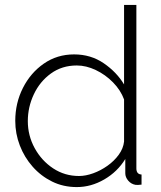

<svg xmlns="http://www.w3.org/2000/svg" viewBox="-20 -750 655 780"><path d="M42 -259Q42 -331 73 -392.5Q104 -454 158 -491.5Q212 -529 281 -529Q349 -529 401.5 -493Q454 -457 484 -407V-730H534V-66Q534 -42 555 -41V0Q539 2 531 1Q513 -2 501 -16Q489 -30 489 -46V-104Q457 -52 403.5 -21Q350 10 292 10Q237 10 191.5 -12.5Q146 -35 112.5 -73Q79 -111 60.5 -159Q42 -207 42 -259ZM484 -175V-346Q470 -384 439 -415.5Q408 -447 369 -465.5Q330 -484 292 -484Q232 -484 187 -451.5Q142 -419 117.5 -367Q93 -315 93 -258Q93 -199 121 -148Q149 -97 196 -66Q243 -35 301 -35Q328 -35 358.5 -46Q389 -57 416.5 -76.5Q444 -96 462.5 -121.5Q481 -147 484 -175Z"/></svg>

Font: Raleway Light
Style: Regular
Weight: 300
Designer: Matt McInerney, Pablo Impallari, Rodrigo Fuenzalida
Foundry: Matt McInerney, Pablo Impallari, Rodrigo Fuenzalida
Version: Version 4.026